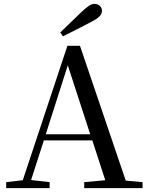

<svg xmlns="http://www.w3.org/2000/svg" viewBox="-20 -974 766 994"><path d="M292 -806 306 -786C355 -810 403 -835 451 -860C495 -882 508 -900 508 -918C508 -937 492 -954 469 -954C452 -954 435 -943 403 -913C368 -880 331 -843 292 -806ZM331 -636 447 -279H217ZM416 0H718V-31L631 -39L394 -737H329L98 -41L12 -31V0H237V-31L141 -42L207 -247H458L525 -41L416 -31Z"/></svg>

Font: Noto Serif JP Medium
Style: Regular
Weight: 500
Designer: Ryoko NISHIZUKA 西塚涼子 (kana & ideographs); Frank Grießhammer (Latin, Greek & Cyrillic); Wenlong ZHANG 张文龙 (bopomofo); San
Foundry: Adobe
Version: Version 2.001;hotconv 1.1.0;makeotfexe 2.6.0